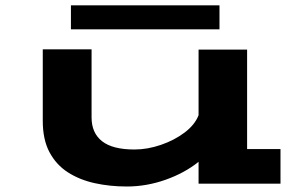

<svg xmlns="http://www.w3.org/2000/svg" viewBox="-20 -685 1140 716"><path d="M453 10.5Q389.5 10.5 333 -2Q276.5 -14.5 233 -42.5Q189.5 -70.5 164.5 -117.5Q139.5 -164.5 139.5 -234V-501H321.5V-247Q321.5 -189 360.8 -158.2Q400 -127.5 481.5 -127.5Q530 -127.5 580.2 -144.8Q630.5 -162 668.8 -191Q707 -220 720.5 -255.5V-500H901.5V-129H1026V0H720.5V-81.5Q668 -39.5 597 -14.5Q526 10.5 453 10.5ZM244.5 -575.5V-665H798.5V-575.5Z"/></svg>

Font: Trispace Expanded
Style: Bold
Weight: 700
Width: 7
Designer: Tyler Finck
Foundry: Etcetera Type Company
Version: Version 1.210; ttfautohint (v1.8.3)